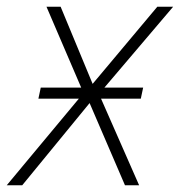

<svg xmlns="http://www.w3.org/2000/svg" viewBox="-52 -550 534 570"><path d="M-32 0 182 -257H62L69 -290H189L86 -530H128L223 -301L415 -530H462L258 -290H373L366 -257H248L361 0H319L214 -244L14 0Z"/></svg>

Font: Noto Sans Disp ExtLt
Style: Italic
Weight: 200
Italic angle: -12°
Designer: Monotype Design Team
Foundry: Monotype Imaging Inc.
Version: Version 2.000;GOOG;noto-source:20170915:90ef993387c0